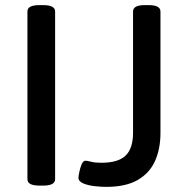

<svg xmlns="http://www.w3.org/2000/svg" viewBox="-20 -722 724 749"><path d="M133 2Q87 2 87 -23V-677Q87 -702 133 -702H149Q195 -702 195 -677V-23Q195 2 149 2ZM394 7Q377 7 351.5 4.5Q326 2 306 -6Q286 -14 286 -29Q286 -33 289 -49Q292 -65 298 -80Q304 -95 314 -95Q320 -95 335.5 -91Q351 -87 375 -87Q441 -87 470 -115Q499 -143 499 -204V-677Q499 -702 544 -702H560Q606 -702 606 -677V-204Q606 -141 584.5 -93.5Q563 -46 516.5 -19.5Q470 7 394 7Z"/></svg>

Font: Asap Medium
Style: Regular
Weight: 500
Designer: Pablo Cosgaya
Foundry: Omnibus-Type
Version: Version 3.001; ttfautohint (v1.8.3)